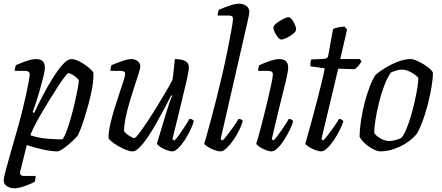

<svg xmlns="http://www.w3.org/2000/svg" viewBox="-25 -820 2395 1040"><path d="M53 200Q31 200 13 189Q-5 178 -5 154Q-5 145 6 103Q17 61 35.5 -3Q54 -67 75 -141Q84 -172 94.5 -214.5Q105 -257 114.5 -299.5Q124 -342 130 -374.5Q136 -407 136 -417Q136 -436 110 -436H55Q55 -444 57 -453Q59 -462 61 -467Q85 -478 117 -489Q149 -500 170 -500Q218 -500 218 -454Q218 -438 210 -405Q202 -372 191 -333.5Q180 -295 169 -262Q158 -229 152 -213L160 -208Q180 -251 206 -301Q232 -351 260.5 -396.5Q289 -442 315 -471Q341 -500 362 -500Q377 -500 397 -491Q417 -482 435.5 -469Q454 -456 467 -443.5Q480 -431 481 -425Q482 -389 474.5 -345.5Q467 -302 455 -258Q443 -214 431 -176.5Q419 -139 409 -114.5Q399 -90 397 -87Q391 -79 376.5 -64.5Q362 -50 344.5 -35.5Q327 -21 311 -10.5Q295 0 286 0Q254 0 208.5 -10Q163 -20 120 -34L85 107Q78 133 105 133H168Q168 150 163 165Q140 177 107 188.5Q74 200 53 200ZM313 -65Q323 -76 335 -108Q347 -140 359 -182Q371 -224 380.5 -266Q390 -308 396 -340Q402 -372 402 -385Q397 -394 385.5 -403Q374 -412 362.5 -418Q351 -424 345 -424Q341 -424 325 -403Q309 -382 286.5 -347.5Q264 -313 239.5 -273Q215 -233 193 -195Q171 -157 156.5 -127.5Q142 -98 140 -87Q187 -72 234 -68.5Q281 -65 313 -65Z M693 0Q678 0 657 -8.5Q636 -17 614.5 -29.5Q593 -42 578.5 -54Q564 -66 563 -72Q562 -100 571 -141Q580 -182 593.5 -226.5Q607 -271 621 -312Q635 -353 644 -382Q653 -411 653 -420Q653 -436 628 -436H573Q573 -444 575 -453.5Q577 -463 579 -467Q607 -479 637.5 -489.5Q668 -500 688 -500Q707 -500 721 -488.5Q735 -477 735 -459Q735 -450 726 -422Q717 -394 704 -354Q691 -314 677.5 -269Q664 -224 655.5 -182Q647 -140 647 -109Q658 -95 676.5 -83.5Q695 -72 703 -72Q709 -72 726.5 -95Q744 -118 769 -155Q794 -192 820.5 -235Q847 -278 870.5 -318Q894 -358 909 -387Q913 -409 916 -441Q919 -473 922 -500Q956 -500 977 -490Q998 -480 998 -454Q998 -437 986 -384Q974 -331 954 -249.5Q934 -168 909 -66L920 -59Q930 -68 945 -89Q960 -110 975.5 -134Q991 -158 1001 -176Q1018 -176 1025 -164Q1019 -142 1005.5 -114Q992 -86 975 -60Q958 -34 940 -17Q922 0 908 0Q895 0 876 -7.5Q857 -15 842.5 -25Q828 -35 825 -42L878 -218Q896 -278 908 -301L903 -304Q885 -270 863.5 -229Q842 -188 819 -147.5Q796 -107 773 -73.5Q750 -40 729.5 -20Q709 0 693 0Z M1169 0Q1156 0 1136 -7.5Q1116 -15 1100 -25Q1084 -35 1081 -42Q1087 -59 1097.5 -97.5Q1108 -136 1121.5 -186Q1135 -236 1148 -288Q1164 -351 1180 -420.5Q1196 -490 1208.5 -552.5Q1221 -615 1229 -660Q1237 -705 1237 -719Q1237 -736 1214 -736H1154Q1154 -743 1156 -752.5Q1158 -762 1160 -767Q1186 -778 1217 -789Q1248 -800 1270 -800Q1292 -800 1309 -788Q1326 -776 1326 -754Q1326 -751 1322 -731.5Q1318 -712 1313 -690L1170 -66L1181 -59Q1191 -69 1207 -89.5Q1223 -110 1239.5 -133.5Q1256 -157 1267 -176Q1284 -176 1290 -164Q1284 -143 1270.5 -115Q1257 -87 1239 -61Q1221 -35 1202.5 -17.5Q1184 0 1169 0Z M1446 0Q1433 0 1414 -7.5Q1395 -15 1380 -25Q1365 -35 1363 -42Q1368 -56 1378.5 -94.5Q1389 -133 1401.5 -182Q1414 -231 1425.5 -280Q1437 -329 1445 -366Q1453 -403 1453 -417Q1453 -428 1446 -432Q1439 -436 1427 -436H1373Q1373 -444 1375 -453.5Q1377 -463 1380 -467Q1403 -478 1435 -489Q1467 -500 1488 -500Q1536 -500 1536 -454Q1536 -429 1510.5 -329Q1485 -229 1447 -66L1457 -59Q1467 -69 1482 -89.5Q1497 -110 1513 -133.5Q1529 -157 1539 -176Q1548 -176 1554 -172Q1560 -168 1563 -164Q1557 -142 1543.5 -114.5Q1530 -87 1513 -60.5Q1496 -34 1478 -17Q1460 0 1446 0ZM1499 -606Q1491 -606 1481 -617.5Q1471 -629 1463.5 -644.5Q1456 -660 1456 -670Q1456 -681 1472.5 -694Q1489 -707 1509 -717Q1529 -727 1538 -727Q1546 -727 1555.5 -715Q1565 -703 1572 -687.5Q1579 -672 1579 -661Q1579 -650 1563 -637Q1547 -624 1528 -615Q1509 -606 1499 -606Z M1715 0Q1702 0 1682.5 -7.5Q1663 -15 1647 -25Q1631 -35 1629 -42Q1645 -98 1661.5 -158.5Q1678 -219 1692.5 -275Q1707 -331 1718 -376.5Q1729 -422 1734 -450L1656 -461Q1656 -487 1661 -498L1730 -501Q1740 -502 1746 -506.5Q1752 -511 1754 -524L1779 -663Q1789 -668 1806.5 -671.5Q1824 -675 1841 -676L1855 -660L1818 -500H1924L1933 -488Q1927 -476 1917 -464Q1907 -452 1896 -445L1807 -448L1716 -66L1726 -59Q1735 -68 1750.5 -88Q1766 -108 1783 -132Q1800 -156 1811 -176Q1819 -176 1825.5 -172Q1832 -168 1835 -164Q1829 -143 1815 -115Q1801 -87 1783.5 -61Q1766 -35 1747.5 -17.5Q1729 0 1715 0Z M2037 0Q2020 0 1996.5 -12Q1973 -24 1952.5 -42.5Q1932 -61 1923 -79Q1923 -119 1930.5 -168.5Q1938 -218 1951 -267Q1964 -316 1979.5 -355.5Q1995 -395 2010 -415Q2025 -429 2056.5 -449Q2088 -469 2126.5 -484.5Q2165 -500 2199 -500Q2212 -500 2231 -492Q2250 -484 2269.5 -472Q2289 -460 2303 -447.5Q2317 -435 2320 -426Q2320 -393 2312 -346.5Q2304 -300 2291.5 -251.5Q2279 -203 2263 -160.5Q2247 -118 2231 -93Q2195 -51 2140.5 -25.5Q2086 0 2037 0ZM2084 -56Q2095 -56 2115.5 -61Q2136 -66 2149 -73Q2163 -89 2176 -120.5Q2189 -152 2200.5 -190.5Q2212 -229 2221 -269Q2230 -309 2235.5 -343Q2241 -377 2241 -398Q2228 -414 2201.5 -428.5Q2175 -443 2153 -443Q2127 -443 2092 -427Q2072 -398 2055.5 -354Q2039 -310 2027 -261Q2015 -212 2008.5 -169Q2002 -126 2002 -100Q2014 -82 2038 -69Q2062 -56 2084 -56Z"/></svg>

Font: Texturina Light
Style: Italic
Weight: 300
Italic angle: -11°
Designer: Guillermo Torres Carreño
Foundry: Omnibus-Type
Version: Version 1.002; ttfautohint (v1.8.3)